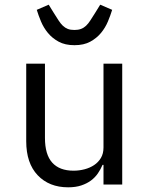

<svg xmlns="http://www.w3.org/2000/svg" viewBox="-20 -788 640 820"><path d="M422 -84H418Q410 -65 398 -47.5Q386 -30 368.5 -17Q351 -4 327 4Q303 12 271 12Q190 12 141 -39.5Q92 -91 92 -185V-516H172V-199Q172 -128 203 -93.5Q234 -59 294 -59Q318 -59 341 -65Q364 -71 382 -83Q400 -95 411 -113.5Q422 -132 422 -158V-516H502V0H422ZM298 -595Q258 -595 230.5 -610Q203 -625 184.5 -647.5Q166 -670 155 -696.5Q144 -723 137 -746L188 -768L209 -734Q221 -715 230 -701Q239 -687 248.5 -678Q258 -669 269.5 -664.5Q281 -660 298 -660Q314 -660 326 -664.5Q338 -669 347.5 -678Q357 -687 366 -701Q375 -715 387 -734L408 -768L459 -746Q452 -723 441 -696.5Q430 -670 411.5 -647.5Q393 -625 365.5 -610Q338 -595 298 -595Z"/></svg>

Font: IBM Plex Mono
Style: Regular
Weight: 400
Monospace: yes
Designer: Mike Abbink, Paul van der Laan, Pieter van Rosmalen
Foundry: Bold Monday
Version: Version 2.3